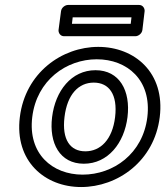

<svg xmlns="http://www.w3.org/2000/svg" viewBox="-20 -717 672 774"><path d="M110 -245C128 -394 248 -478 370 -478C493 -478 592 -394 574 -245C556 -97 437 -13 313 -13C191 -13 92 -97 110 -245ZM60 -245C38 -67 161 37 307 37C454 37 602 -67 624 -245C646 -424 523 -528 376 -528C230 -528 82 -424 60 -245ZM190 -245C177 -140 221 -57 318 -57C415 -57 481 -140 494 -245C507 -351 462 -434 365 -434C268 -434 203 -351 190 -245ZM240 -245C251 -337 297 -384 358 -384C419 -384 455 -337 444 -245C433 -154 385 -107 324 -107C263 -107 229 -154 240 -245ZM270 -621 273 -647H510L507 -621ZM216 -596C215 -585 223 -571 238 -571H526C537 -571 552 -581 554 -596L563 -672C564 -683 556 -697 541 -697H254C243 -697 228 -687 226 -672Z"/></svg>

Font: Falling Sky
Style: ExtOuObl
Weight: 400
Designer: Paul D. Hunt
Foundry: Adobe Systems Incorporated
Version: Version 1.02